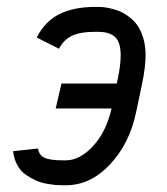

<svg xmlns="http://www.w3.org/2000/svg" viewBox="-20 -532 490 564"><path d="M334.5 -369.6Q334.5 -391.1 329.1 -405.8Q323.7 -420.4 313.5 -427Q303.2 -433.6 293 -436Q282.7 -438.5 268.6 -438.5H259.8Q214.4 -438.5 190.4 -426.5Q166.5 -414.6 153.3 -388.7L87.9 -421.9Q112.3 -469.7 154.8 -490.7Q197.3 -511.7 259.8 -511.7H268.6Q274.4 -511.7 281.5 -511.2Q288.6 -510.7 303.2 -507.6Q317.9 -504.4 330.6 -499.3Q343.3 -494.1 357.9 -483.4Q372.6 -472.7 383.1 -458.3Q393.6 -443.8 400.6 -420.9Q407.7 -397.9 407.7 -369.6Q407.7 -335.9 397 -283.7L379.4 -200.7Q360.4 -110.4 303.2 -49.1Q246.1 12.2 173.3 12.2H164.6Q154.8 12.2 145 11.5Q135.3 10.7 117.7 7.8Q100.1 4.9 85.2 -2Q70.3 -8.8 55.4 -19Q40.5 -29.3 30.8 -47.1Q21 -64.9 18.6 -87.9L91.8 -95.7Q94.2 -76.7 110.4 -68.8Q126.5 -61 164.6 -61H173.3Q214.8 -61 253.7 -103.3Q292.5 -145.5 307.6 -213.4H143.6L160.6 -286.6H322.8L325.7 -299.3Q334.5 -340.3 334.5 -369.6Z"/></svg>

Font: Anka/Coder Narrow
Style: Italic
Weight: 400
Width: 3
Italic angle: -12°
Monospace: yes
Version: Version 001.100